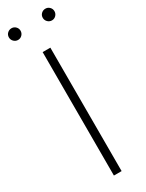

<svg xmlns="http://www.w3.org/2000/svg" viewBox="-254 -946 744 980"><g transform="rotate(-30 118.5 -456.5)"><path d="M141.6 -727.5V0H96.2V-727.5ZM218.8 -843.8Q204.6 -843.8 194.3 -854Q184.1 -864.3 184.1 -878.4Q184.1 -893.1 194.3 -902.8Q204.6 -912.6 218.8 -912.6Q232.9 -912.6 242.9 -902.6Q252.9 -892.6 252.9 -878.4Q252.9 -864.3 242.9 -854Q232.9 -843.8 218.8 -843.8ZM19 -843.8Q4.9 -843.8 -5.4 -854Q-15.6 -864.3 -15.6 -878.4Q-15.6 -893.1 -5.4 -902.8Q4.9 -912.6 19 -912.6Q33.2 -912.6 43.2 -902.6Q53.2 -892.6 53.2 -878.4Q53.2 -864.3 43.2 -854Q33.2 -843.8 19 -843.8Z"/></g></svg>

Font: Inter 20pt ExtraLight
Style: Regular
Weight: 250
Version: Version 4.001;git-66647c0bb